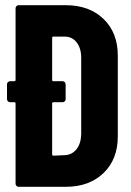

<svg xmlns="http://www.w3.org/2000/svg" viewBox="-20 -720 504 740"><path d="M7 -338V-395Q7 -400 10.5 -403.5Q14 -407 19 -407H35Q40 -407 40 -412V-688Q40 -693 43.5 -696.5Q47 -700 52 -700H233Q324 -700 379 -647Q434 -594 434 -506V-194Q434 -106 379 -53Q324 0 233 0H52Q47 0 43.5 -3.5Q40 -7 40 -12V-321Q40 -326 35 -326H19Q14 -326 10.5 -329.5Q7 -333 7 -338ZM186 -120 230 -122Q257 -123 274.5 -144.5Q292 -166 293 -203V-497Q293 -534 275.5 -556.5Q258 -579 229 -579H186Q181 -579 181 -574V-412Q181 -407 186 -407H221Q226 -407 229.5 -403.5Q233 -400 233 -395V-338Q233 -333 229.5 -329.5Q226 -326 221 -326H186Q181 -326 181 -321V-125Q181 -120 186 -120Z"/></svg>

Font: Barlow Condensed
Style: Bold
Weight: 700
Width: 3
Designer: Jeremy Tribby
Foundry: Tribby Type
Version: Version 1.500